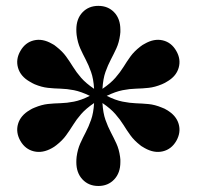

<svg xmlns="http://www.w3.org/2000/svg" viewBox="-20 -780 670 654"><path d="M315 -146.5Q282 -146.5 261 -168.8Q240 -191 240 -227.5Q240 -232 240.2 -236.5Q240.5 -241 241 -246Q244.5 -271.5 253.2 -291Q262 -310.5 272 -329.5Q282 -348.5 290.2 -371.8Q298.5 -395 300.5 -429Q272.5 -410 256.2 -391.2Q240 -372.5 228.8 -354.2Q217.5 -336 205 -318.8Q192.5 -301.5 172 -285.5Q168 -282 164.5 -280Q161 -278 157 -275.5Q125 -257.5 95.5 -264.5Q66 -271.5 49.5 -300Q33 -329 41.5 -358Q50 -387 82 -405.5Q86 -408 89.5 -409.8Q93 -411.5 98 -413.5Q122 -423.5 143.2 -425.8Q164.5 -428 186 -428.5Q207.5 -429 231.8 -433.8Q256 -438.5 286 -453.5Q256 -468 231.8 -472.8Q207.5 -477.5 186 -478Q164.5 -478.5 143.2 -480.8Q122 -483 98 -493Q93 -495 89.5 -497.2Q86 -499.5 82 -501.5Q50 -519.5 41.5 -548.8Q33 -578 49.5 -606.5Q66 -635.5 95.5 -642.5Q125 -649.5 157 -631Q161 -629 164.5 -626.8Q168 -624.5 172 -621Q192.5 -605 205 -587.8Q217.5 -570.5 228.8 -552.2Q240 -534 256.2 -515.2Q272.5 -496.5 300.5 -477.5Q298.5 -511.5 290.2 -534.8Q282 -558 272 -577Q262 -596 253.2 -615.5Q244.5 -635 241 -661Q240.5 -666.5 240.2 -670.5Q240 -674.5 240 -679Q240 -716 261 -738Q282 -760 315 -760Q348 -760 369 -738Q390 -716 390 -679Q390 -674.5 390 -670.5Q390 -666.5 389 -661Q385.5 -635 376.5 -615.5Q367.5 -596 357.5 -577Q347.5 -558 339.2 -534.8Q331 -511.5 329 -477.5Q357 -496.5 373.2 -515.2Q389.5 -534 400.8 -552.2Q412 -570.5 424.5 -587.8Q437 -605 457.5 -621Q461.5 -624.5 465.5 -626.8Q469.5 -629 473 -631Q505 -649.5 534.5 -642.5Q564 -635.5 580.5 -606.5Q597 -578 588.5 -548.8Q580 -519.5 548 -501.5Q544.5 -499.5 540.5 -497.2Q536.5 -495 531.5 -493Q507.5 -483 486.2 -480.8Q465 -478.5 443.5 -478Q422 -477.5 397.8 -472.8Q373.5 -468 343.5 -453.5Q373.5 -438.5 397.8 -433.8Q422 -429 443.5 -428.2Q465 -427.5 486.2 -425.5Q507.5 -423.5 531.5 -413.5Q536.5 -411.5 540.5 -409.8Q544.5 -408 548 -405.5Q580 -387 588.5 -358Q597 -329 580.5 -300Q564 -271.5 534.5 -264.5Q505 -257.5 473 -275.5Q469.5 -278 465.5 -280Q461.5 -282 457.5 -285.5Q437 -301.5 424.5 -318.8Q412 -336 400.8 -354.2Q389.5 -372.5 373.2 -391.2Q357 -410 329 -429Q331 -395 339.2 -371.8Q347.5 -348.5 357.5 -329.5Q367.5 -310.5 376.5 -291Q385.5 -271.5 389 -246Q390 -241 390 -236.5Q390 -232 390 -227.5Q390 -191 369 -168.8Q348 -146.5 315 -146.5Z"/></svg>

Font: Bodoni Moda 9pt
Style: Bold
Weight: 700
Designer: Owen Earl
Foundry: indestructible type
Version: Version 2.005